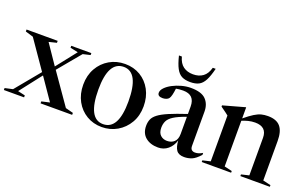

<svg xmlns="http://www.w3.org/2000/svg" viewBox="-85 -1121 2427 1522"><g transform="rotate(20 1129.0 -360.5)"><path d="M512 -33.5 577 -16.5V0H310.5V-16.5L378.5 -32L253 -214.5L110 -30.5L171.5 -16.5V0H1V-16.5L67 -31L237 -237L72 -475.5L6 -495.5V-512H268.5V-495.5L203.5 -479.5L316.5 -313.5L449 -481.5L383 -495.5V-512H552.5V-495.5L490.5 -481L332.5 -291Z M828.5 11Q757.5 11 700.5 -23Q643.5 -57 610.5 -117.2Q577.5 -177.5 577.5 -256Q577.5 -334.5 611.8 -394.8Q646 -455 704.5 -489Q763 -523 835.5 -523Q908 -523 964.8 -489Q1021.5 -455 1054 -394.8Q1086.5 -334.5 1086.5 -256Q1086.5 -177.5 1051.5 -117.2Q1016.5 -57 958 -23Q899.5 11 828.5 11ZM831 -14.5Q960 -14.5 960 -251.5Q960 -497.5 832.5 -497.5Q703.5 -497.5 703.5 -260.5Q703.5 -14.5 831 -14.5Z M1656 -55Q1618.5 -13.5 1588.2 -1.2Q1558 11 1524 11Q1477.5 11 1458.5 -16.5Q1439.5 -44 1436.5 -97Q1421.5 -47.5 1386.5 -18.5Q1351.5 10.5 1304 10.5Q1238.5 10.5 1198 -23.2Q1157.5 -57 1157.5 -119.5Q1157.5 -150.5 1167.8 -174.8Q1178 -199 1206.8 -221Q1235.5 -243 1291 -266.8Q1346.5 -290.5 1437 -320.5V-383Q1437 -482 1339.5 -482Q1305.5 -482 1279 -476.5Q1275.5 -446.5 1270 -423Q1264.5 -399.5 1256 -389Q1249 -380 1234.8 -374.8Q1220.5 -369.5 1205 -369.5Q1162 -369.5 1162 -400Q1162 -421.5 1182.8 -443.2Q1203.5 -465 1237.2 -483Q1271 -501 1311 -512Q1351 -523 1389.5 -523Q1479 -523 1516.5 -484.5Q1554 -446 1554 -382.5V-94.5Q1554 -71.5 1564.8 -61.8Q1575.5 -52 1593.5 -52Q1624.5 -52 1656 -72ZM1275.5 -146.5Q1275.5 -104 1297.8 -83.5Q1320 -63 1353 -63Q1390.5 -63 1413.8 -85.2Q1437 -107.5 1437 -151.5V-296.5Q1368.5 -272.5 1334 -250.2Q1299.5 -228 1287.5 -203Q1275.5 -178 1275.5 -146.5ZM1366.5 -629.5Q1415.5 -629.5 1449 -653.8Q1482.5 -678 1497 -732H1521.5Q1505.5 -666.5 1486 -629.8Q1466.5 -593 1438.2 -578.5Q1410 -564 1366.5 -564Q1323 -564 1294.8 -578.5Q1266.5 -593 1247 -629.8Q1227.5 -666.5 1211.5 -732H1236Q1250.5 -678 1284 -653.8Q1317.5 -629.5 1366.5 -629.5Z M1996 -14 2061 -29.5V-346Q2061 -439 1962 -439Q1932.5 -439 1904.2 -431.8Q1876 -424.5 1853 -414.5V-29.5L1918 -14V0H1670V-14L1735.5 -29.5V-416Q1727.5 -422.5 1712.5 -434Q1697.5 -445.5 1667.5 -466.5V-477L1849 -527.5H1853V-434.5Q1898 -471.5 1928.5 -490.2Q1959 -509 1984.5 -515.5Q2010 -522 2039.5 -522Q2112 -522 2145.2 -483Q2178.5 -444 2178.5 -362.5V-29.5L2244.5 -14V0H1996Z"/></g></svg>

Font: Newsreader 72pt Medium
Style: Regular
Weight: 500
Designer: Hugues Gentile
Foundry: Production Type
Version: Version 1.003; ttfautohint (v1.8.3)